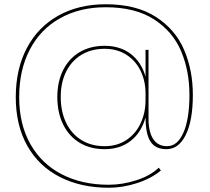

<svg xmlns="http://www.w3.org/2000/svg" viewBox="-20 -690 984 901"><path d="M885 -245Q885 -125 852 -57.5Q819 10 761 10Q709 10 686 -26Q663 -62 663 -140Q644 -69 594 -29.5Q544 10 471 10Q404 10 354 -20Q304 -50 276.5 -105.5Q249 -161 249 -235Q249 -307 276.5 -361.5Q304 -416 354 -445.5Q404 -475 471 -475Q544 -475 594 -436.5Q644 -398 663 -330V-456H677V-132Q677 -71 699 -37.5Q721 -4 764 -4Q813 -4 841 -68Q869 -132 869 -245Q869 -357 830 -449.5Q791 -542 703 -599Q615 -656 476 -656Q354 -656 262 -604.5Q170 -553 120 -457.5Q70 -362 70 -234Q70 -107 122.5 -14Q175 79 270 128Q365 177 490 177Q554 177 619.5 156Q685 135 725 97L735 110Q691 147 624 169Q557 191 490 191Q360 191 261 140.5Q162 90 108 -6Q54 -102 54 -234Q54 -366 106 -464.5Q158 -563 253.5 -616.5Q349 -670 476 -670Q619 -670 711 -611Q803 -552 844 -456Q885 -360 885 -245ZM265 -235Q265 -166 290.5 -113.5Q316 -61 362.5 -32.5Q409 -4 471 -4Q529 -4 572.5 -32.5Q616 -61 639.5 -110.5Q663 -160 663 -221V-251Q663 -310 639.5 -358Q616 -406 572.5 -433.5Q529 -461 471 -461Q409 -461 362.5 -433Q316 -405 290.5 -354Q265 -303 265 -235Z"/></svg>

Font: Work Sans Thin
Style: Regular
Weight: 260
Designer: Wei Huang
Foundry: Wei Huang
Version: Version 1.500